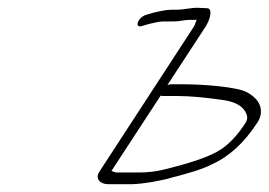

<svg xmlns="http://www.w3.org/2000/svg" viewBox="-20 -490 689 492"><path d="M265.6 -52 391.7 -245C394.2 -244 396.2 -244 398.2 -244H433.2C468.2 -244 509.2 -240 555.8 -233C585.3 -228 603.9 -217 611.5 -198C614.6 -190 614.1 -183 609.7 -176C591.9 -148 572.1 -126 551.7 -111C531.3 -96 497.4 -82 447.5 -68C409.6 -58 381.6 -48 336.6 -48H276.6ZM510 -469C502 -469 494.5 -470 487.5 -470C476 -471 447 -465 435 -465H418C408 -465 391.5 -462 371.1 -457L354.6 -452C332.7 -446 322.4 -415 345.8 -424L363.3 -429C379.3 -433 390.2 -435 398.2 -435H417.2C425.2 -435 435.2 -435 445.2 -437C462.7 -440 469.2 -439 484.2 -439C481.2 -435 481.3 -429 476.3 -421L234.6 -50C222.8 -32 236.9 -18 256.9 -18H316.9C342.9 -18 399.8 -28 420.2 -35L439.7 -40C464.1 -47 496.1 -55 523 -69C566.3 -88 606.1 -124 640.2 -177C644.6 -184 647.6 -192 648.5 -200C650.3 -222 638.2 -240 612.1 -254C587.5 -267 502.9 -274 451.9 -274H416.9C414.9 -274 412.5 -273 409 -272L506.3 -421C517.7 -438 527 -469 510 -469Z"/></svg>

Font: MewTooHand
Style: UltimateIta
Weight: 400
Designer: Mew Too, Robert Jablonski
Version: Version 0.77